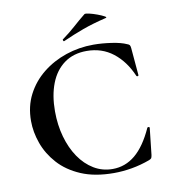

<svg xmlns="http://www.w3.org/2000/svg" viewBox="-88 -870 845 957"><g transform="rotate(-10 334.5 -391.5)"><path d="M421 -636Q463 -636 511.5 -629Q560 -622 588 -609Q597 -606 600 -601.5Q603 -597 604 -586L616 -447Q616 -444 611.5 -443Q607 -442 605 -446Q572 -523 515.5 -567Q459 -611 382 -611Q315 -611 268.5 -577Q222 -543 198.5 -482.5Q175 -422 175 -342Q175 -273 192 -212.5Q209 -152 240 -106.5Q271 -61 314 -35Q357 -9 409 -9Q473 -9 523.5 -51Q574 -93 614 -181Q616 -185 621 -184Q626 -183 626 -180L611 -44Q609 -32 606.5 -28.5Q604 -25 595 -21Q549 -4 502.5 4Q456 12 412 12Q315 12 246 -17.5Q177 -47 133.5 -95.5Q90 -144 69.5 -201.5Q49 -259 49 -315Q49 -389 79.5 -448Q110 -507 162.5 -549Q215 -591 281.5 -613.5Q348 -636 421 -636ZM282 -679Q278 -677 276 -682.5Q274 -688 277 -689Q313 -715 343 -742Q373 -769 403 -793Q407 -797 426.5 -792.5Q446 -788 467.5 -780Q489 -772 501.5 -765Q514 -758 504 -756Q437 -740 385 -721Q333 -702 282 -679Z"/></g></svg>

Font: Cormorant Light
Style: Regular
Weight: 300
Designer: Christian Thalmann (Catharsis Fonts)
Foundry: Catharsis Fonts
Version: Version 4.000